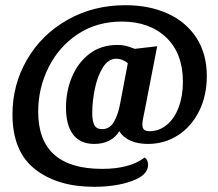

<svg xmlns="http://www.w3.org/2000/svg" viewBox="-20 -621 840 739"><path d="M528 -142Q528 -128 534.5 -122Q541 -116 556 -116Q592 -116 621.5 -140Q651 -164 667.5 -207.5Q684 -251 684 -306Q684 -416 619.5 -477Q555 -538 449 -538Q353 -538 280 -490Q207 -442 167 -362Q127 -282 127 -191Q127 29 373 29Q480 29 537 -15Q550 -5 550 13Q550 53 488.5 75.5Q427 98 342 98Q201 98 114.5 30Q28 -38 28 -181Q28 -295 84 -391.5Q140 -488 239.5 -544.5Q339 -601 463 -601Q554 -601 625 -569Q696 -537 736 -475.5Q776 -414 776 -328Q776 -254 747 -194.5Q718 -135 666 -101Q614 -67 549 -67Q511 -67 482.5 -79.5Q454 -92 439 -116Q425 -92 400 -79.5Q375 -67 343 -67Q289 -67 261.5 -103Q234 -139 234 -207Q234 -270 257 -325Q280 -380 324.5 -414Q369 -448 432 -448Q451 -448 464.5 -444.5Q478 -441 499 -433L585 -443L536 -191Q528 -157 528 -142ZM428 -395Q397 -395 376 -361.5Q355 -328 345 -279Q335 -230 335 -186Q335 -156 343 -140Q351 -124 373 -124Q402 -124 418 -151Q434 -178 442 -220L472 -378Q450 -395 428 -395Z"/></svg>

Font: Sansita Medium Italic
Style: Regular
Weight: 500
Italic angle: -11°
Designer: Pablo Cosgaya
Foundry: Omnibus-Type
Version: Version 1.006